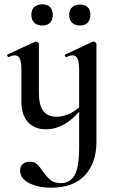

<svg xmlns="http://www.w3.org/2000/svg" viewBox="-20 -587 534 888"><path d="M242 -47Q275 -47 309.5 -65Q344 -83 366 -113L371 -101Q288 11 193 11Q139 11 109 -22.5Q79 -56 79 -114V-263Q79 -299 72 -315Q65 -331 49 -331Q36 -331 21 -323H20Q16 -323 14 -328Q12 -333 15 -335L142 -394L146 -395Q150 -395 155 -391Q160 -387 160 -384V-157Q160 -101 180 -74Q200 -47 242 -47ZM217 281Q157 281 115 260Q73 239 73 202Q73 183 85 172Q97 161 118 161Q139 161 151 172Q163 183 178 205Q197 232 214 246Q231 260 263 260Q302 260 324 225Q346 190 346 94V-263Q346 -298 339 -314.5Q332 -331 316 -331Q303 -331 288 -323H287Q283 -323 280.5 -328Q278 -333 282 -335L408 -394L413 -395Q417 -395 421.5 -391Q426 -387 426 -384V70Q426 166 373 223.5Q320 281 217 281ZM125 -519Q125 -542 138.5 -554.5Q152 -567 176 -567Q199 -567 211.5 -554.5Q224 -542 224 -519Q224 -495 211.5 -482Q199 -469 176 -469Q152 -469 138.5 -482Q125 -495 125 -519ZM300 -519Q300 -541 313.5 -553.5Q327 -566 350 -566Q373 -566 385.5 -554Q398 -542 398 -519Q398 -495 385.5 -482Q373 -469 350 -469Q327 -469 313.5 -482Q300 -495 300 -519Z"/></svg>

Font: Cormorant Infant SemiBold
Style: Regular
Weight: 600
Designer: Christian Thalmann (Catharsis Fonts)
Foundry: Catharsis Fonts
Version: Version 4.000